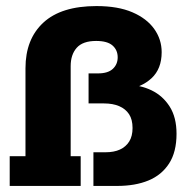

<svg xmlns="http://www.w3.org/2000/svg" viewBox="-20 -613 632 633"><path d="M366 0H288V-111H328Q356 -111 375.5 -120Q395 -129 406 -146.5Q417 -164 417 -191Q417 -219 405.5 -236.5Q394 -254 373 -263Q352 -272 323 -272H272V-371H303Q336 -371 352 -386Q368 -401 368 -424Q368 -448 351 -463Q334 -478 297 -478Q253 -478 233 -455.5Q213 -433 213 -395V-98H246V0H12V-98H64V-388Q64 -484 123 -538.5Q182 -593 298 -593Q369 -593 416.5 -572.5Q464 -552 488.5 -517.5Q513 -483 513 -441Q513 -386 479.5 -355Q446 -324 392 -317L400 -333Q443 -333 480 -315Q517 -297 539.5 -261.5Q562 -226 562 -172Q562 -112 537.5 -74Q513 -36 469.5 -18Q426 0 366 0Z"/></svg>

Font: Rokkitt ExtraBold
Style: Regular
Weight: 800
Version: Version 3.103